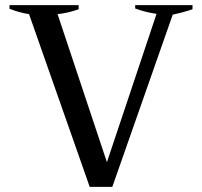

<svg xmlns="http://www.w3.org/2000/svg" viewBox="-20 -720 786 747"><path d="M93 -665Q54 -671 17 -686V-700H286V-684Q244 -669 204 -665L396 -89L589 -666Q543 -673 506 -687V-700H729V-684Q709 -677 686 -671Q663 -665 652 -663L417 7H329Z"/></svg>

Font: Trirong Medium
Style: Regular
Weight: 500
Designer: Katatrad Team
Foundry: CadsonDemak
Version: Version 1.001